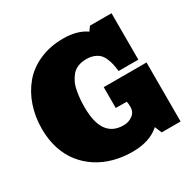

<svg xmlns="http://www.w3.org/2000/svg" viewBox="-176 -989 1193 1186"><g transform="rotate(-30 420.0 -396.5)"><path d="M635.7 -49.3Q564.9 14.2 442.9 14.2Q372.1 14.2 309.1 -2.9Q246.1 -20 194.3 -53.7Q142.6 -87.4 105 -135Q67.4 -182.6 46.6 -247.1Q25.9 -311.5 25.9 -386.7Q25.9 -473.6 51.5 -549.3Q77.1 -625 125.5 -682.6Q173.8 -740.2 249.3 -773.4Q324.7 -806.6 418 -806.6Q518.1 -806.6 580.6 -762.2L602.1 -792.5H755.9V-461.4H615.2Q611.8 -491.2 607.2 -512.2Q602.5 -533.2 592.8 -556.2Q583 -579.1 569.1 -593Q555.2 -606.9 532 -616Q508.8 -625 478 -625Q443.8 -625 417.5 -614Q391.1 -603 374.5 -582.5Q357.9 -562 346.9 -538.3Q335.9 -514.6 330.6 -483.6Q325.2 -452.6 323.2 -427Q321.3 -401.4 321.3 -370.6Q321.3 -155.3 475.1 -155.3Q512.2 -155.3 540 -176Q567.9 -196.8 567.9 -232.4Q567.9 -257.8 564 -272L485.8 -272.5V-420.9H791V0H656.2Z"/></g></svg>

Font: Bevan
Style: Regular
Weight: 400
Foundry: vernon adams
Version: Version 1.000